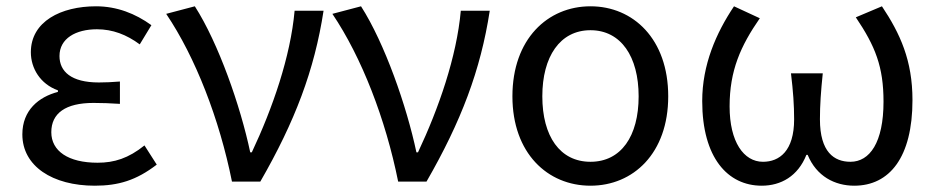

<svg xmlns="http://www.w3.org/2000/svg" viewBox="-20 -577 2976 610"><path d="M281 13C356 13 413 -4 478 -54L439 -115C388 -74 343 -60 290 -60C197 -60 143 -97 143 -157C143 -217 188 -250 277 -250C304 -250 330 -249 361 -247V-318C335 -316 315 -315 294 -315C206 -315 169 -350 169 -399C169 -455 221 -484 288 -484C338 -484 382 -467 424 -436L461 -497C410 -534 351 -557 285 -557C174 -557 78 -509 78 -411C78 -360 108 -310 164 -290V-285C103 -269 51 -227 51 -150C51 -49 147 13 281 13Z M717 0H807C917 -191 979 -354 1008 -543H916C903 -397 846 -233 780 -93H775C744 -240 674 -440 599 -557L508 -533C601 -395 677 -199 717 0Z M1245 0H1335C1445 -191 1507 -354 1536 -543H1444C1431 -397 1374 -233 1308 -93H1303C1272 -240 1202 -440 1127 -557L1036 -533C1129 -395 1205 -199 1245 0Z M1856 13C1992 13 2103 -90 2103 -271C2103 -453 1992 -557 1856 -557C1720 -557 1608 -453 1608 -271C1608 -90 1720 13 1856 13ZM1856 -63C1759 -63 1703 -144 1703 -271C1703 -397 1759 -481 1856 -481C1953 -481 2009 -397 2009 -271C2009 -144 1953 -63 1856 -63Z M2400 13C2461 13 2515 -17 2542 -85H2546C2574 -17 2632 13 2694 13C2806 13 2879 -77 2879 -259C2879 -385 2840 -470 2782 -557L2699 -522C2761 -430 2787 -365 2787 -254C2787 -124 2743 -63 2682 -63C2630 -63 2585 -94 2585 -198C2585 -243 2588 -286 2594 -344H2493C2500 -286 2503 -243 2503 -198C2503 -97 2456 -63 2404 -63C2343 -63 2298 -126 2298 -239C2298 -353 2333 -431 2394 -519L2312 -557C2255 -472 2211 -371 2211 -256C2211 -76 2292 13 2400 13Z"/></svg>

Font: Noto Sans KR Regular
Style: Regular
Weight: 400
Designer: Ryoko NISHIZUKA  (kana & ideographs); Paul D. Hunt (Latin, Greek & Cyrillic); Wenlong ZHANG  (bopomofo); Sandoll Communi
Foundry: Adobe Systems Incorporated
Version: Version 1.004;PS 1.004;hotconv 1.0.82;makeotf.lib2.5.63406